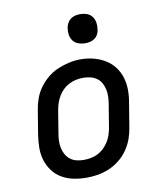

<svg xmlns="http://www.w3.org/2000/svg" viewBox="-84 -819 769 896"><g transform="rotate(-10 300.0 -370.5)"><path d="M254 8Q223 8 193 2Q163 -4 137.5 -19Q112 -34 94.5 -57.5Q77 -81 68.5 -109.5Q60 -138 60.5 -169Q61 -200 66 -231L84 -341Q88 -368 97.5 -395Q107 -422 124 -445.5Q141 -469 164 -488Q187 -507 213.5 -518Q240 -529 267 -535Q294 -541 322 -541Q353 -541 382.5 -533.5Q412 -526 437 -511Q462 -496 480 -472.5Q498 -449 506.5 -420.5Q515 -392 515 -361Q515 -330 509 -299L491 -189Q487 -162 477.5 -135.5Q468 -109 451.5 -85Q435 -61 412 -42.5Q389 -24 362.5 -12.5Q336 -1 308.5 3.5Q281 8 254 8ZM255 -76Q272 -76 289 -79Q306 -82 322 -90Q338 -98 351 -110.5Q364 -123 373.5 -138Q383 -153 388.5 -169.5Q394 -186 397 -203L415 -313Q418 -330 418.5 -347.5Q419 -365 415.5 -381.5Q412 -398 404 -412.5Q396 -427 382.5 -436.5Q369 -446 352 -450Q335 -454 318 -454Q301 -454 284.5 -450.5Q268 -447 252 -439Q236 -431 223 -418.5Q210 -406 201 -391Q192 -376 186.5 -360Q181 -344 178 -327L160 -217Q157 -200 156.5 -182.5Q156 -165 159.5 -149Q163 -133 171 -118.5Q179 -104 192 -94Q205 -84 221.5 -80Q238 -76 255 -76Q255 -76 255 -76Q255 -76 255 -76ZM356 -611Q340 -611 324.5 -616.5Q309 -622 299.5 -634.5Q290 -647 287.5 -663.5Q285 -680 288 -697Q290 -708 296 -719Q302 -730 312 -737Q322 -744 333.5 -746.5Q345 -749 356 -749Q373 -749 388 -743.5Q403 -738 412.5 -725.5Q422 -713 424.5 -696.5Q427 -680 424 -663Q423 -652 417 -641Q411 -630 401 -623Q391 -616 379.5 -613.5Q368 -611 356 -611Z"/></g></svg>

Font: Iosevka Slab Medium Extended
Style: Italic
Weight: 500
Width: 7
Italic angle: -9°
Monospace: yes
Designer: Belleve Invis
Foundry: Belleve Invis
Version: Version 11.1.0; ttfautohint (v1.8.3)